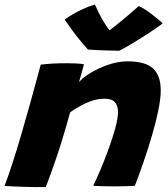

<svg xmlns="http://www.w3.org/2000/svg" viewBox="-32 -792 718 820"><path d="M163.5 7Q146 7 121.2 7Q96.5 7 71 6Q50.5 5.5 24 4.2Q-2.5 3 -12.5 2Q19 -81.5 57.8 -213.8Q96.5 -346 142 -516Q190.5 -522 253 -522Q274 -522 293.2 -521Q312.5 -520 326.5 -517.5Q325.5 -513 321.8 -499.5Q318 -486 313.5 -469.8Q309 -453.5 305.5 -441.5Q321 -460 354.5 -480.5Q388 -501 430.2 -515.5Q472.5 -530 513.5 -530Q589.5 -530 622 -499.2Q654.5 -468.5 654.5 -406.5Q654.5 -371 644.2 -320.8Q634 -270.5 617.2 -213.5Q600.5 -156.5 581.2 -100.8Q562 -45 544 1.5Q532 2.5 508 3.2Q484 4 457.5 4Q428.5 4 403 3.2Q377.5 2.5 366 1.5Q379.5 -26 397.5 -68.5Q415.5 -111 432.5 -158Q449.5 -205 460.8 -246.5Q472 -288 472 -314.5Q472 -340.5 458.8 -355.5Q445.5 -370.5 412.5 -370.5Q376 -370.5 335.8 -351.8Q295.5 -333 267.5 -312Q235.5 -196 207.8 -115.5Q180 -35 163.5 7ZM560.5 -766Q578 -759 600.5 -742.8Q623 -726.5 641.2 -711.2Q659.5 -696 663 -692Q635 -671 597.8 -647Q560.5 -623 527.5 -603.2Q494.5 -583.5 478 -575.5Q459 -575.5 433.2 -576.2Q407.5 -577 383 -578Q358.5 -579 343.5 -580.5Q296 -632 244 -708.5Q258 -719 280.5 -732Q303 -745 327.8 -756Q352.5 -767 373.5 -772.5Q388 -738 406.2 -706.8Q424.5 -675.5 436 -662.5Q451 -673.5 487.2 -703.2Q523.5 -733 560.5 -766Z"/></svg>

Font: Grandstander ExtraBold
Style: Italic
Weight: 800
Italic angle: -15°
Designer: Tyler Finck
Foundry: Etcetera Type Co
Version: Version 1.200; ttfautohint (v1.8.3)